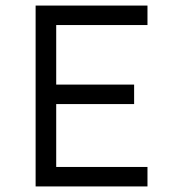

<svg xmlns="http://www.w3.org/2000/svg" viewBox="-20 -670 620 690"><path d="M108 0V-650H510V-580H182V-366H462V-296H182V-70H510V0Z"/></svg>

Font: Sometype Mono
Style: Regular
Weight: 400
Monospace: yes
Designer: Ryoichi Tsunekawa
Foundry: Dharma Type
Version: Version 1.000; ttfautohint (v1.8.3)